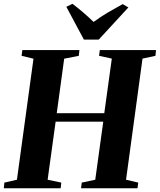

<svg xmlns="http://www.w3.org/2000/svg" viewBox="-34 -1012 858 1032"><path d="M-13.5 0 -10.5 -30.5 57 -46 146 -696.5 82 -712 86 -743H393L389.5 -712L311 -696.5L271 -403.5H526.5L567 -697L498.5 -712L502.5 -743H804.5L801.5 -712L732 -697L643.5 -46L709 -30.5L705 0H401.5L405.5 -30.5L478 -46L521 -358H265L222 -46L295.5 -30.5L292 0ZM417 -799 322.5 -975.5 355.5 -991.5Q386 -968.5 415 -943.5Q444 -918.5 469 -894Q504.5 -920.5 545.2 -944.5Q586 -968.5 625.5 -990L656 -972L496.5 -799Z"/></svg>

Font: Merriweather 96pt ExtraBold
Style: Italic
Weight: 800
Italic angle: -7.8°
Version: Version 2.101